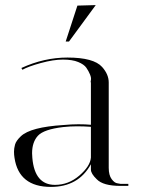

<svg xmlns="http://www.w3.org/2000/svg" viewBox="-20 -730 559 754"><path d="M453 0Q385 0 360 -26Q337 -48 337 -64V-85Q288 4 180 4Q54 4 37 -110Q35 -122 35 -134.5Q35 -147 39 -162Q43 -177 62 -195Q100 -231 229 -239Q261 -242 288 -242Q315 -242 337 -240V-406Q335 -407 337 -415.5Q339 -424 333.5 -437.5Q328 -451 319 -464Q310 -477 287 -486.5Q264 -496 227 -496Q190 -496 140.5 -482.5Q91 -469 68 -456L64 -463Q153 -504 245 -504Q348 -504 381 -467Q407 -438 407 -406V-71Q407 -42 418.5 -26.5Q430 -11 442 -10L453 -8H484V0ZM196 -4Q249 -4 291.5 -40.5Q334 -77 337 -111V-232Q310 -234 282.5 -234Q255 -234 228 -231Q152 -222 129 -197Q106 -172 106 -128Q106 -120 107 -110Q116 -4 196 -4ZM284 -708 356 -710 251 -567H238Z"/></svg>

Font: Italiana
Style: Regular
Weight: 400
Designer: Santiago Orozco
Foundry: Santiago Orozco
Version: Version 001.001